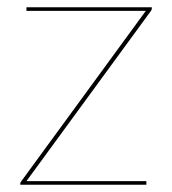

<svg xmlns="http://www.w3.org/2000/svg" viewBox="-20 -510 476 530"><path d="M399 -485Q399 -483.5 398.2 -482.5Q397.5 -481.5 396 -479L53 -10H384V0H36V-3Q36 -5.5 36.8 -6.5Q37.5 -7.5 39 -10L382.5 -480H53V-490H399Z"/></svg>

Font: Lato Hairline
Style: Regular
Weight: 100
Designer: Lukasz Dziedzic
Foundry: tyPoland Lukasz Dziedzic
Version: Version 2.007; 2014-02-27